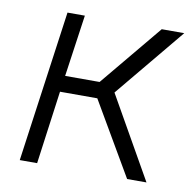

<svg xmlns="http://www.w3.org/2000/svg" viewBox="-65 -597 675 664"><g transform="rotate(10 272.5 -265.5)"><path d="M46 0 120 -531H181L150 -314H271L451 -531H530L328 -287L491 0H423L273 -257H142L107 0Z"/></g></svg>

Font: Plus Jakarta Sans Light
Style: Italic
Weight: 300
Italic angle: -8°
Designer: Gumpita Rahayu
Foundry: Tokotype
Version: Version 2.071; ttfautohint (v1.8.4.7-5d5b);gftools[0.9.29]